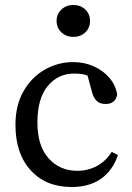

<svg xmlns="http://www.w3.org/2000/svg" viewBox="-20 -737 528 770"><path d="M267 13Q164 13 103 -54Q42 -121 42 -236Q42 -315 74.5 -371.5Q107 -428 160 -458Q213 -488 273 -488Q318 -488 356 -471Q394 -454 419 -424.5Q444 -395 450 -358Q443 -320 404 -320Q379 -320 366.5 -333.5Q354 -347 349 -368L331 -434Q317 -439 303.5 -440.5Q290 -442 277 -442Q213 -442 171.5 -392Q130 -342 130 -246Q130 -152 175 -102Q220 -52 290 -52Q333 -52 369 -71.5Q405 -91 428 -128L453 -115Q432 -53 385 -20Q338 13 267 13ZM274 -589Q246 -589 226.5 -607Q207 -625 207 -653Q207 -681 226.5 -699Q246 -717 274 -717Q303 -717 322 -699Q341 -681 341 -653Q341 -625 322 -607Q303 -589 274 -589Z"/></svg>

Font: Source Serif Pro
Style: Regular
Weight: 400
Designer: Frank Grießhammer
Foundry: Adobe Systems Incorporated
Version: Version 3.001;hotconv 1.0.111;makeotfexe 2.5.65597